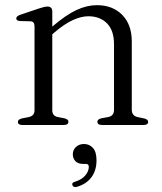

<svg xmlns="http://www.w3.org/2000/svg" viewBox="-20 -496 644 762"><path d="M187.5 -450V-390.5Q242 -437 283.5 -456.2Q325 -475.5 364.5 -475.5Q427 -475.5 465 -437Q503 -398.5 503 -331.5V-60.5Q503 -36 527.5 -31L552 -26Q568 -22 568 -12.5Q568 0 550 0H385Q366.5 0 366.5 -13Q366.5 -22.5 382 -26.5L409.5 -31.5Q432.5 -36 432.5 -60.5V-320Q432.5 -375.5 404.5 -403.5Q376.5 -431.5 330.5 -431.5Q302.5 -431.5 269.5 -416.5Q236.5 -401.5 197.5 -368.5L187.5 -360V-58Q187.5 -36 209.5 -31.5L235.5 -26.5Q251.5 -22.5 251.5 -13Q251.5 0 233 0H68.5Q51 0 51 -12.5Q51 -22 67 -26L94.5 -31.5Q117 -36.5 117 -58V-392Q117 -410.5 101 -411.5L59.5 -412.5Q44.5 -413.5 44.5 -423Q44.5 -432 61 -437.5L133.5 -462Q157 -470 168 -470Q187.5 -470 187.5 -450ZM309.5 154.5Q289.5 154.5 279.2 143.5Q269 132.5 269 116.5Q269 98.5 281.8 87Q294.5 75.5 313.5 75.5Q334.5 75.5 348.8 91Q363 106.5 363 140.5Q363 181 342.5 208Q322 235 285 245.5Q271 249 267.5 239Q263.5 229 277 225.5Q304.5 217 318.5 200.2Q332.5 183.5 332.5 166Q332.5 154.5 320.5 154.5Z"/></svg>

Font: Fraunces 9pt S000 Light
Style: Regular
Weight: 300
Version: Version 1.000; ttfautohint (v1.8.3)